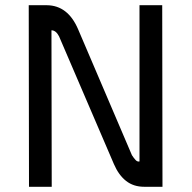

<svg xmlns="http://www.w3.org/2000/svg" viewBox="-20 -715 734 735"><path d="M90 -695H160Q240 -694 279 -603L485 -121Q492 -110 499 -102.5Q506 -95 514 -97V-695H601L602 0H532Q491 0 462.5 -22.5Q434 -45 416 -87L206 -576Q194 -599 177 -599L178 0H91Z"/></svg>

Font: Panefresco 500wt
Style: Regular
Weight: 700
Foundry: Campivisivi & Chank Co
Version: Version 1.001